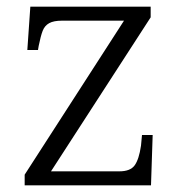

<svg xmlns="http://www.w3.org/2000/svg" viewBox="-20 -556 541 576"><path d="M54 -32 352 -494H166Q141 -494 127.5 -486.5Q114 -479 108 -463.5Q102 -448 96 -418L94 -406H62L71 -536H432V-504L133 -42H338Q371 -42 384 -60Q397 -78 403 -119L406 -151H438L433 0H54Z"/></svg>

Font: Noto Serif Light
Style: Regular
Weight: 300
Designer: Monotype Design Team
Foundry: Monotype Imaging Inc.
Version: Version 1.001